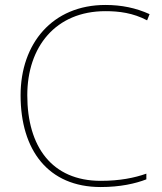

<svg xmlns="http://www.w3.org/2000/svg" viewBox="-20 -744 654 774"><path d="M405 -699C460 -699 516 -692 573 -662L583 -687C528 -712 470 -724 405 -724C191 -724 63 -568 63 -360C63 -139 174 10 386 10C465 10 526 -4 570 -21V-44C522 -27 463 -15 386 -15C189 -15 90 -153 90 -360C90 -555 204 -699 405 -699Z"/></svg>

Font: Noto Sans Ethiopic Thin
Style: Regular
Weight: 100
Designer: Monotype Design Team
Foundry: Monotype Imaging Inc.
Version: Version 2.102